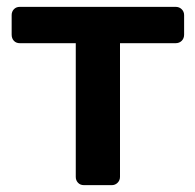

<svg xmlns="http://www.w3.org/2000/svg" viewBox="-20 -540 570 560"><path d="M225 0Q214 0 207.5 -7Q201 -14 201 -24V-414H38Q27 -414 20.5 -421Q14 -428 14 -439V-496Q14 -506 20.5 -513Q27 -520 38 -520H492Q503 -520 510 -513Q517 -506 517 -496V-439Q517 -428 510 -421Q503 -414 492 -414H330V-24Q330 -14 323 -7Q316 0 306 0Z"/></svg>

Font: Rubik Light Medium
Style: Regular
Weight: 500
Version: Version 2.104